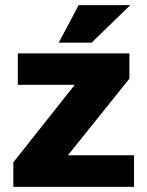

<svg xmlns="http://www.w3.org/2000/svg" viewBox="-20 -732 576 752"><path d="M32.2 -96.2 272.9 -399.9H49.8V-522.9H486.8V-423.8L246.1 -124H504.9V0H32.2ZM288.1 -711.9H490.2L338.9 -564.9H210Z"/></svg>

Font: LT Superior Black
Style: Regular
Weight: 900
Designer: Daniel Lyons
Foundry: LyonsType
Version: Version 2.005